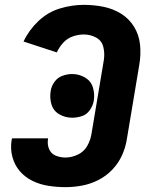

<svg xmlns="http://www.w3.org/2000/svg" viewBox="-20 -763 616 791"><path d="M250 8Q284 8 318.5 1.5Q353 -5 385.5 -21.5Q418 -38 443.5 -65Q469 -92 483.5 -125Q498 -158 503 -192L554 -497Q561 -538 557 -578.5Q553 -619 532.5 -652.5Q512 -686 479 -706.5Q446 -727 406.5 -735Q367 -743 325 -743Q276 -743 226.5 -728Q177 -713 138 -676Q99 -639 77 -592L214 -547Q224 -569 240.5 -587Q257 -605 280 -613Q303 -621 325 -621Q352 -621 375.5 -608.5Q399 -596 405.5 -570Q412 -544 408 -517L357 -212Q353 -186 339.5 -162Q326 -138 300.5 -126Q275 -114 250 -114Q228 -114 209 -122Q190 -130 182 -149.5Q174 -169 178 -191V-193H30Q29 -190 28 -187Q22 -151 31 -117Q40 -83 61.5 -58Q83 -33 113.5 -18Q144 -3 179 2.5Q214 8 250 8ZM277 -278Q297 -278 317 -284.5Q337 -291 349.5 -308.5Q362 -326 366 -346Q371 -375 363 -402Q355 -429 330.5 -443.5Q306 -458 277 -458Q258 -458 238 -451Q218 -444 205 -426.5Q192 -409 189 -389Q184 -360 192 -333Q200 -306 224.5 -292Q249 -278 277 -278Z"/></svg>

Font: Iosevka Sparkle Heavy
Style: Italic
Weight: 900
Italic angle: -9°
Designer: Belleve Invis
Foundry: Belleve Invis
Version: Version 4.5.0; ttfautohint (v1.8.3)